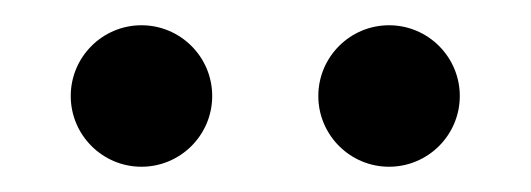

<svg xmlns="http://www.w3.org/2000/svg" viewBox="-20 -646 420 152"><path d="M36 -570C36 -539.1 61.1 -514 92 -514C122.9 -514 148 -539.1 148 -570C148 -600.9 122.9 -626 92 -626C61.1 -626 36 -600.9 36 -570ZM232 -570C232 -539.1 257.1 -514 288 -514C318.9 -514 344 -539.1 344 -570C344 -600.9 318.9 -626 288 -626C257.1 -626 232 -600.9 232 -570Z"/></svg>

Font: Prida01
Style: Bold
Weight: 700
Designer: gluk
Foundry: gluk
Version: Version 00.072